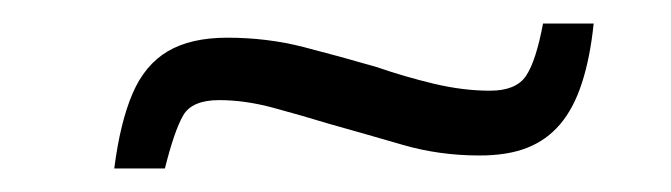

<svg xmlns="http://www.w3.org/2000/svg" viewBox="-20 -384 570 163"><path d="M77 -241Q82 -280 92.5 -304.5Q103 -329 122.5 -340.5Q142 -352 173 -352Q207 -352 238 -344Q269 -336 300 -327Q323 -319 348 -313Q373 -307 396 -307Q418 -307 426.5 -319.5Q435 -332 441 -364H484Q481 -335 474 -313.5Q467 -292 455.5 -278.5Q444 -265 427.5 -258.5Q411 -252 387 -252Q353 -252 322 -261Q291 -270 259 -279Q236 -286 212 -292.5Q188 -299 166 -299Q143 -299 135.5 -286Q128 -273 120 -241Z"/></svg>

Font: Saira Expanded
Style: Italic
Weight: 400
Width: 7
Italic angle: -12°
Designer: Hector Gatti with collaboration of the Omnibus-Type team
Foundry: Omnibus-Type
Version: Version 1.101